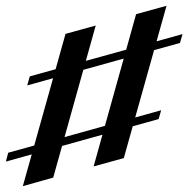

<svg xmlns="http://www.w3.org/2000/svg" viewBox="-22 -579 654 667"><path d="M303.2 -0.8 450.8 -529.8 556.5 -558.9 408.1 -29.8ZM-1.6 -17.7 6.5 -48.4 537.9 -196 529 -165.3ZM57.3 67.7 205.6 -461.3 310.5 -490.3 162.9 37.9ZM72.6 -282.3 81.5 -313.7 612.1 -460.5 603.2 -429.8Z"/></svg>

Font: Playfair 5pt SemiExpanded Light Black
Style: Italic
Weight: 900
Italic angle: -15.6°
Version: Version 2.001;gftools[0.9.30]